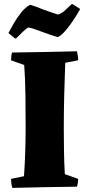

<svg xmlns="http://www.w3.org/2000/svg" viewBox="-20 -910 435 936"><path d="M40 6Q37 -5 35.5 -16Q34 -27 34 -38L97 -51Q101 -107 103 -169.5Q105 -232 105 -287Q105 -364 104 -445.5Q103 -527 98 -593L34 -616Q34 -626 35 -635.5Q36 -645 39 -654Q118 -655 197 -656.5Q276 -658 355 -660Q361 -637 361 -616L298 -604Q295 -529 293 -445Q291 -361 291 -284Q291 -226 292 -170.5Q293 -115 296 -61L361 -38Q361 -19 355 0Q276 1 197 2.5Q118 4 40 6ZM59 -723 54 -722 21 -749Q31 -768 46.5 -795Q62 -822 82.5 -848Q103 -874 127 -887Q140 -883 156.5 -877Q173 -871 190 -864Q210 -857 229.5 -850Q249 -843 263 -839Q281 -845 295.5 -858Q310 -871 328 -889L334 -890L371 -866Q363 -852 350 -831Q337 -810 321 -788Q305 -766 289.5 -750Q274 -734 261 -729Q238 -736 218 -743Q198 -750 182 -756Q162 -763 145.5 -769Q129 -775 117 -776Q100 -764 87 -751Q74 -738 59 -723Z"/></svg>

Font: Labrada ExtraBold
Style: Regular
Weight: 800
Designer: Mercedes Jáuregui
Foundry: Omnibus-Type Team
Version: Version 1.000; ttfautohint (v1.8.4.7-5d5b)